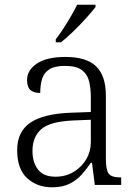

<svg xmlns="http://www.w3.org/2000/svg" viewBox="-20 -786 582 816"><path d="M201 10Q138 10 95.5 -28.5Q53 -67 53 -148Q53 -227 109.5 -265Q166 -303 283 -307L366 -310V-372Q366 -411 358.5 -441Q351 -471 327.5 -488.5Q304 -506 256 -506Q213 -506 190 -491.5Q167 -477 159 -451Q151 -425 151 -391Q123 -391 109 -403.5Q95 -416 95 -446Q95 -488 137 -516Q179 -544 258 -544Q348 -544 389 -503.5Q430 -463 430 -379V-112Q430 -64 442 -48Q454 -32 491 -32H495V0H383L371 -94H366Q349 -69 328 -45Q307 -21 276.5 -5.5Q246 10 201 10ZM216 -35Q260 -35 294 -56Q328 -77 347 -110Q366 -143 366 -181V-277L292 -274Q193 -270 155.5 -237Q118 -204 118 -145Q118 -96 141.5 -65.5Q165 -35 216 -35ZM217 -619Q232 -638 249 -664Q266 -690 281.5 -717Q297 -744 308 -766H386V-756Q373 -739 347 -710Q321 -681 291.5 -652.5Q262 -624 239 -606H217Z"/></svg>

Font: Noto Serif Gurmukhi Light
Style: Regular
Weight: 300
Designer: Vaibhav Singh and the Monotype Design Team
Foundry: Monotype Imaging Inc.
Version: Version 2.004; ttfautohint (v1.8.4.7-5d5b)